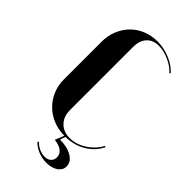

<svg xmlns="http://www.w3.org/2000/svg" viewBox="-204 -557 742 742"><g transform="rotate(45 166.5 -186.0)"><path d="M33.8 -350.5V-144.5Q33.8 -111 45.8 -83.1Q57.8 -55.2 78.8 -34.6Q99.8 -14 128.6 -2.5Q157.5 9 191.8 9Q239.2 9 276.6 -12.6Q314 -34.2 332.8 -72.5L327.8 -74.8Q320 -59 307 -45.1Q294 -31.2 278.1 -20.9Q262.2 -10.5 244.8 -4.9Q227.2 0.8 209.8 0.8Q175.8 0.8 155 -20.4Q134.2 -41.5 134.2 -76.8V-422.2Q134.2 -456.8 152.2 -476.1Q170.2 -495.5 201.8 -495.5Q228.2 -495.5 257.5 -482.5Q286.8 -469.5 305 -449.2L309 -453.2Q286.8 -476.8 253.9 -490.2Q221 -503.8 185.8 -503.8Q153 -503.8 125.1 -492.2Q97.2 -480.8 77 -460.1Q56.8 -439.5 45.2 -411.2Q33.8 -383 33.8 -350.5ZM132.2 98.8Q146 114 167.8 123Q189.5 132 214 132Q228.5 132 240.4 128.6Q252.2 125.2 260.9 119.4Q269.5 113.5 274.4 105.2Q279.2 97 279.2 86.5Q279.2 62 253.4 46.5Q227.5 31 187.5 31L197.5 2.5H191.5L174 46Q200 49 214 59.9Q228 70.8 228 88Q228 102.2 218.4 111.2Q208.8 120.2 192 120.2Q177 120.2 161.5 113Q146 105.8 136 94.5Z"/></g></svg>

Font: Moniqa Black
Style: Regular
Weight: 900
Designer: Rajesh Rajput
Foundry: Rajesh Rajput
Version: Version 1.000